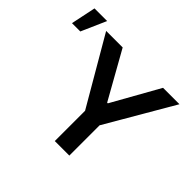

<svg xmlns="http://www.w3.org/2000/svg" viewBox="-341 -1001 1224 1224"><g transform="rotate(45 271.0 -388.5)"><path d="M23 -728 288 -273V0H419V-273L684 -728H536L357 -409H351L172 -728ZM-166 -609H-91L-17 -777H-131Z"/></g></svg>

Font: Wafeq Semi Bold
Style: Regular
Weight: 600
Designer: Rasmus Andersson & Azza Alameddine
Foundry: Google & TypeTogether
Version: Version 3.000;January 28, 2025;FontCreator 15.0.0.3014 64-bi